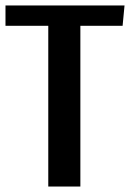

<svg xmlns="http://www.w3.org/2000/svg" viewBox="-34 -680 474 700"><path d="M413 -586H259V0H142V-586H-14V-660H420Z"/></svg>

Font: Sansita
Style: Regular
Weight: 400
Designer: Pablo Cosgaya
Foundry: Omnibus-Type
Version: Version 1.006;hotconv 1.0.109;makeotfexe 2.5.65596